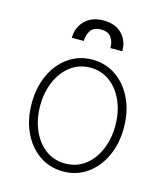

<svg xmlns="http://www.w3.org/2000/svg" viewBox="-113 -839 812 938"><g transform="rotate(15 292.5 -370.0)"><path d="M292.6 11.4Q225.1 11.4 172.6 -25Q120 -61.4 89.8 -125.4Q59.7 -189.3 59.7 -271Q59.7 -353 89.8 -416.9Q120 -480.8 172.6 -517.2Q225.1 -553.6 292.6 -553.6Q360.1 -553.6 412.6 -517Q465.2 -480.5 495.4 -416.7Q525.6 -353 525.6 -271Q525.6 -189.3 495.4 -125.4Q465.2 -61.4 412.6 -25Q360.1 11.4 292.6 11.4ZM292.6 -28.8Q350.1 -28.8 392.8 -61.1Q435.4 -93.4 459 -148.4Q482.6 -203.5 482.6 -271Q482.6 -338.4 459 -393.3Q435.4 -448.2 392.6 -480.6Q349.8 -513.1 292.6 -513.1Q235.8 -513.1 193 -480.6Q150.2 -448.2 126.4 -393.3Q102.6 -338.4 102.6 -271Q102.6 -203.5 126.2 -148.4Q149.9 -93.4 192.6 -61.1Q235.4 -28.8 292.6 -28.8ZM166.2 -630.7Q166.5 -683.6 201.2 -718Q235.8 -752.5 294.7 -752.5Q355.1 -752.5 388.5 -718Q421.9 -683.6 421.2 -630.7H361.2Q361.9 -662.3 346.2 -684.5Q330.6 -706.7 294.7 -706.7Q257.1 -706.7 241.8 -683.6Q226.6 -660.5 226.2 -630.7Z"/></g></svg>

Font: Inter UI Extra Light
Style: Regular
Weight: 200
Designer: Rasmus Andersson
Foundry: rsms
Version: 3.2;8d6f07862